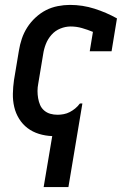

<svg xmlns="http://www.w3.org/2000/svg" viewBox="-20 -548 540 783"><path d="M158 215 193 7Q165 6 139 -2Q113 -10 92.5 -25.5Q72 -41 58 -63.5Q44 -86 38 -112Q32 -138 32.5 -165.5Q33 -193 37 -221L57 -341Q61 -366 69 -390Q77 -414 91 -436Q105 -458 125 -476.5Q145 -495 167.5 -506.5Q190 -518 215.5 -523Q241 -528 265 -528Q317 -528 365.5 -512.5Q414 -497 457 -473L435 -339H346L359 -418Q337 -427 314.5 -433.5Q292 -440 268 -440Q247 -440 226 -431.5Q205 -423 190 -406Q175 -389 167 -368.5Q159 -348 156 -327L136 -207Q133 -192 133 -177Q133 -162 135.5 -147.5Q138 -133 143.5 -120Q149 -107 160 -97.5Q171 -88 185 -84Q199 -80 215 -80Q227 -80 240 -82.5Q253 -85 264.5 -91Q276 -97 286.5 -105.5Q297 -114 305 -125L307 -126H316L259 215Z"/></svg>

Font: Iosevka Curly Slab Semibold
Style: Italic
Weight: 600
Italic angle: -9°
Monospace: yes
Designer: Belleve Invis
Foundry: Belleve Invis
Version: Version 22.1.2; ttfautohint (v1.8.4)